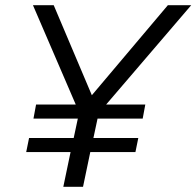

<svg xmlns="http://www.w3.org/2000/svg" viewBox="-20 -720 757 740"><path d="M224 0 252 -134H81L92 -188H264L280 -263H109L119 -317H272L107 -700H187L334 -353L627 -700H717L389 -317H540L530 -263H356L340 -188H513L502 -134H328L300 0Z"/></svg>

Font: Red Hat Text
Style: Italic
Weight: 300
Italic angle: -12°
Designer: Pentagram, MCKL
Foundry: Pentagram, MCKL
Version: Version 1.023